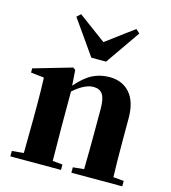

<svg xmlns="http://www.w3.org/2000/svg" viewBox="-124 -957 944 1057"><g transform="rotate(15 348.5 -428.5)"><path d="M407.2 -640.1H323.2L185.1 -836.9L207 -856.9L365.2 -740.2L522 -856.9L543.9 -836.9ZM610.8 -36.1 670.9 -30.8V0H380.9V-30.8L443.8 -37.1Q445.8 -153.3 445.8 -237.8V-381.8Q445.8 -439.5 429.4 -463.6Q413.1 -487.8 377 -487.8Q327.1 -487.8 263.2 -431.2V-237.8Q263.2 -154.3 265.1 -36.1L321.8 -30.8V0H33.2V-30.8L100.1 -37.1Q102.1 -155.3 102.1 -237.8V-320.8Q102.1 -395 99.1 -466.8L23.9 -475.1V-499L241.2 -562L254.9 -551.8L261.2 -463.9Q308.6 -519 352.5 -541Q396.5 -563 448.2 -563Q522 -563 564.9 -514.2Q607.9 -465.3 607.9 -370.1V-237.8Q607.9 -123 610.8 -36.1Z"/></g></svg>

Font: Noto Serif JP Black
Style: Regular
Weight: 900
Designer: Ryoko NISHIZUKA  (kana & ideographs); Frank Grießhammer (Latin, Greek & Cyrillic); Wenlong ZHANG  (bopomofo); Sandoll Co
Foundry: Adobe Systems Incorporated
Version: Version 1.001;PS 1.001;hotconv 16.6.54;makeotf.lib2.5.65590